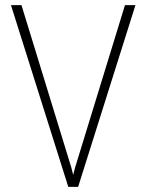

<svg xmlns="http://www.w3.org/2000/svg" viewBox="-20 -731 573 751"><path d="M273.9 -76.2 468.8 -710.9H509.8L285.6 0H253.9ZM64 -710.9 258.8 -76.2 278.3 0H247.1L22.9 -710.9Z"/></svg>

Font: Roboto Condensed ExtraLight
Style: Regular
Weight: 250
Designer: Christian Robertson
Foundry: Google
Version: Version 3.008; 2023